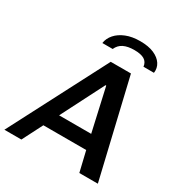

<svg xmlns="http://www.w3.org/2000/svg" viewBox="-242 -1031 1111 1176"><g transform="rotate(30 313.0 -443.0)"><path d="M-41 0 315 -686H458L620 0H489L455 -143H152L79 0ZM205 -244H432L364 -546H359ZM213 -760Q218 -795 243 -823.5Q268 -852 310 -869Q352 -886 409 -886Q468 -886 507 -869Q546 -852 564.5 -823.5Q583 -795 578 -760H504Q500 -792 476 -806.5Q452 -821 405 -821Q359 -821 329.5 -806.5Q300 -792 286 -760Z"/></g></svg>

Font: Chivo Medium Medium
Style: Italic
Weight: 500
Italic angle: -8.05°
Version: Version 2.002